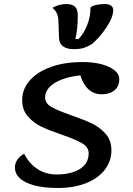

<svg xmlns="http://www.w3.org/2000/svg" viewBox="-20 -908 658 953"><path d="M54 -77Q54 -97 66 -115Q78 -133 100 -145Q125 -95 167 -68.5Q209 -42 260 -42Q332 -42 376 -69Q420 -96 420 -147Q420 -178 387.5 -197Q355 -216 288 -239Q226 -260 186 -279Q146 -298 118 -330.5Q90 -363 90 -411Q90 -466 128 -509Q166 -552 233.5 -576Q301 -600 389 -600Q469 -600 520.5 -576Q572 -552 572 -515Q572 -479 548 -459.5Q524 -440 485 -440Q447 -440 420 -464Q393 -488 379 -534Q297 -525 250.5 -495.5Q204 -466 204 -424Q204 -395 234.5 -377.5Q265 -360 333 -336Q397 -314 436.5 -295Q476 -276 504.5 -243.5Q533 -211 533 -162Q533 -109 501 -66.5Q469 -24 408.5 0.5Q348 25 267 25Q168 25 111 -2Q54 -29 54 -77ZM345 -664Q314 -664 294.5 -677Q275 -690 273 -717L270 -804Q269 -847 240 -869Q273 -888 309 -888Q337 -888 351.5 -875.5Q366 -863 366 -831Q366 -761 354 -714H369Q395 -739 412.5 -783Q430 -827 429 -870Q435 -878 455.5 -883Q476 -888 499 -888Q520 -888 531 -880Q542 -872 542 -859Q542 -823 509 -773Q476 -723 436 -689Q414 -676 395.5 -670Q377 -664 345 -664Z"/></svg>

Font: Lemonada
Style: Regular
Weight: 400
Designer: Mohamed Gaber (Arabic) Eduardo Tunni (Latin)
Foundry: Kief Type Foundry
Version: Version 3.006